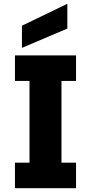

<svg xmlns="http://www.w3.org/2000/svg" viewBox="-20 -995 481 1015"><path d="M59 0V-135H136V-567H59V-702H382V-567H305V-135H382V0ZM336 -975V-844L96 -742V-859Z"/></svg>

Font: Parkinsans Light
Style: Bold
Weight: 700
Version: Version 1.000